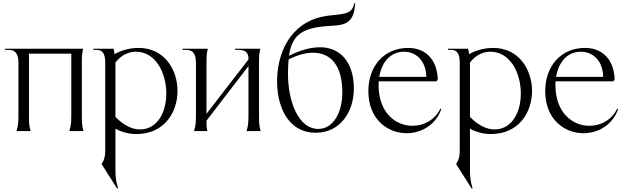

<svg xmlns="http://www.w3.org/2000/svg" viewBox="-20 -796 3804 1166"><path d="M80 0H166C158 -25 156 -45 156 -95V-470H413V-105C413 -50 411 -30 401 0H487C479 -25 477 -45 477 -95V-416C477 -460 479 -476 485 -500H10V-493H33C74 -493 92 -469 92 -413V-105C92 -50 90 -30 80 0Z M681 229V-14C723 8 766 18 809 18C977 18 1058 -113 1058 -244C1058 -374 977 -505 823 -505C769 -505 716 -491 676 -467L670 -500H547V-493H567C603 -493 619 -470 619 -416V119C619 155 613 175 598 198V202L692 350L697 347C684 309 680 267 681 229ZM990 -228C990 -116 937 -10 830 -10C784 -10 733 -33 681 -86V-416C715 -461 760 -482 805 -482C926 -482 990 -352 990 -228Z M1158 0H1239C1234 -25 1234 -39 1234 -59V-63L1489 -395V-105C1489 -50 1487 -30 1477 0H1563C1555 -25 1553 -45 1553 -95V-416C1553 -460 1555 -476 1561 -500H1407V-493H1430C1471 -493 1489 -475 1489 -440V-435L1234 -105V-416C1234 -460 1236 -476 1242 -500H1088V-493H1111C1152 -493 1170 -469 1170 -413V-105C1170 -50 1168 -30 1158 0Z M1663 -323C1657 -163 1721 10 1898 10C2050 10 2129 -122 2129 -258C2129 -418 2046 -509 1924 -509C1868 -509 1803 -492 1735 -457C1752 -576 1807 -625 1960 -637C2061 -644 2129 -638 2137 -776H2131C2119 -704 2060 -713 1967 -700C1771 -674 1671 -513 1663 -323ZM1729 -345C1729 -379 1730 -409 1733 -436C1787 -462 1837 -476 1880 -476C1989 -476 2059 -398 2059 -235C2059 -118 2007 -13 1913 -13C1790 -13 1729 -185 1729 -345Z M2449 13C2538 13 2625 -36 2660 -133L2654 -136C2622 -68 2554 -32 2485 -32C2384 -32 2279 -110 2279 -280L2280 -302H2631L2639 -316C2631 -456 2545 -505 2459 -505C2310 -505 2217 -392 2217 -243C2217 -71 2334 13 2449 13ZM2283 -329C2297 -414 2348 -482 2434 -482C2501 -482 2567 -433 2569 -329Z M2834 229V-14C2876 8 2919 18 2962 18C3130 18 3211 -113 3211 -244C3211 -374 3130 -505 2976 -505C2922 -505 2869 -491 2829 -467L2823 -500H2700V-493H2720C2756 -493 2772 -470 2772 -416V119C2772 155 2766 175 2751 198V202L2845 350L2850 347C2837 309 2833 267 2834 229ZM3143 -228C3143 -116 3090 -10 2983 -10C2937 -10 2886 -33 2834 -86V-416C2868 -461 2913 -482 2958 -482C3079 -482 3143 -352 3143 -228Z M3523 13C3612 13 3699 -36 3734 -133L3728 -136C3696 -68 3628 -32 3559 -32C3458 -32 3353 -110 3353 -280L3354 -302H3705L3713 -316C3705 -456 3619 -505 3533 -505C3384 -505 3291 -392 3291 -243C3291 -71 3408 13 3523 13ZM3357 -329C3371 -414 3422 -482 3508 -482C3575 -482 3641 -433 3643 -329Z"/></svg>

Font: Sinistre
Style: Regular
Weight: 400
Designer: Jules Durand
Foundry: Collletttivo
Version: Version 69.420;Glyphs 3.2 (3217)